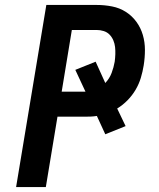

<svg xmlns="http://www.w3.org/2000/svg" viewBox="-20 -755 640 775"><path d="M45 0 167 -735H370Q402 -735 432.5 -729Q463 -723 488 -707Q513 -691 530.5 -667Q548 -643 556.5 -614Q565 -585 565 -553.5Q565 -522 560 -491Q556 -466 548.5 -441Q541 -416 527.5 -393Q514 -370 495 -350.5Q476 -331 453 -317L487 -246L405 -213L371 -287Q359 -285 347 -284.5Q335 -284 324 -284H212L165 0ZM229 -385H324Q324 -385 324.5 -385Q325 -385 325 -385L284 -473L366 -506L405 -420Q422 -438 430.5 -460.5Q439 -483 443 -506Q445 -521 445.5 -536Q446 -551 444.5 -565Q443 -579 437.5 -592Q432 -605 422.5 -615Q413 -625 399 -629.5Q385 -634 370 -634H270Z"/></svg>

Font: Zed Sans Extended
Style: Bold Italic
Weight: 700
Width: 7
Italic angle: -9°
Designer: Belleve Invis
Foundry: Belleve Invis
Version: Version 1.0.0; ttfautohint (v1.8.4)